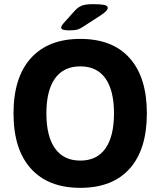

<svg xmlns="http://www.w3.org/2000/svg" viewBox="-20 -895 771 923"><path d="M312 -749Q274 -749 274 -762Q274 -766 277 -771.5Q280 -777 287 -785L341 -845Q357 -862 375 -868.5Q393 -875 427 -875Q462 -875 480 -871.5Q498 -868 498 -857Q498 -844 468 -824L382 -768Q366 -757 352 -753Q338 -749 312 -749ZM366 8Q212 8 128.5 -84.5Q45 -177 45 -350Q45 -523 128.5 -615.5Q212 -708 366 -708Q521 -708 603.5 -615.5Q686 -523 686 -350Q686 -177 603.5 -84.5Q521 8 366 8ZM366 -123Q446 -123 487 -181.5Q528 -240 528 -350Q528 -460 487 -518Q446 -576 366 -576Q286 -576 244.5 -518Q203 -460 203 -350Q203 -240 244.5 -181.5Q286 -123 366 -123Z"/></svg>

Font: Asap
Style: Bold
Weight: 700
Designer: Pablo Cosgaya
Foundry: Omnibus-Type
Version: Version 3.001; ttfautohint (v1.8.3)